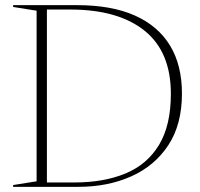

<svg xmlns="http://www.w3.org/2000/svg" viewBox="-20 -725 776 745"><path d="M643 -361Q643 -524 540.8 -606Q438.5 -688 252.5 -688H123.5L133 -705H279.5Q413 -705 503.2 -664.8Q593.5 -624.5 639.8 -548.2Q686 -472 686 -362Q686 -242 633.2 -161.8Q580.5 -81.5 489.5 -40.8Q398.5 0 284 0H133L123.5 -17H268.5Q383 -17 467.2 -52Q551.5 -87 597.2 -163Q643 -239 643 -361ZM31 0V-7L122 -21.5V-683.5L31 -698V-705H162V0Z"/></svg>

Font: Newsreader 60pt ExtraLight
Style: Regular
Weight: 250
Designer: Hugues Gentile
Foundry: Production Type
Version: Version 1.003